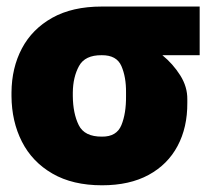

<svg xmlns="http://www.w3.org/2000/svg" viewBox="-20 -548 636 578"><path d="M14.6 -258.8V-269.5Q15.1 -343.8 45.9 -402.1Q76.7 -460.4 137.2 -494.4Q197.8 -528.3 286.1 -528.3H581.1V-381.8H468.8Q500.5 -356 522.5 -321.3Q544.4 -286.6 543.9 -249V-238.3Q544.4 -164.6 514.6 -108.6Q484.9 -52.7 427.5 -21.5Q370.1 9.8 287.1 9.8Q198.7 9.8 137.9 -25.4Q77.1 -60.5 46.1 -121.3Q15.1 -182.1 14.6 -258.8ZM199.2 -269.5V-258.8Q199.7 -206.5 217 -171.4Q234.4 -136.2 287.1 -136.7Q331.1 -136.2 345.5 -171.4Q359.9 -206.5 359.4 -258.8V-269.5Q359.9 -315.9 345.5 -349.1Q331.1 -382.3 286.1 -381.8Q235.8 -382.3 217.8 -349.1Q199.7 -315.9 199.2 -269.5Z"/></svg>

Font: Inter Tight Black
Style: Regular
Weight: 900
Designer: Rasmus Andersson
Foundry: rsms
Version: Version 3.004; ttfautohint (v1.8.4.7-5d5b)